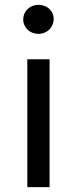

<svg xmlns="http://www.w3.org/2000/svg" viewBox="-20 -774 317 794"><path d="M185 0V-529H93V0ZM139 -634C175 -634 202 -661 202 -696C202 -729 175 -754 139 -754C103 -754 76 -727 76 -694C76 -660 103 -634 139 -634Z"/></svg>

Font: Montserrat-Alt1 Med
Style: Regular
Weight: 500
Designer: Differentunic
Foundry: Differentunic
Version: Version 7.222